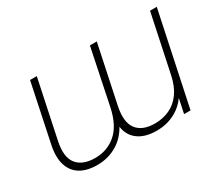

<svg xmlns="http://www.w3.org/2000/svg" viewBox="-124 -978 1439 1261"><g transform="rotate(-30 596.0 -347.5)"><path d="M1157 -700 1009 0H960L983 -109Q948 -60 898 -32Q833 5 751 5Q658 5 605 -39Q560 -76 551 -140Q512 -72 454 -37Q386 5 301 5Q224 5 174 -25Q124 -55 105 -114.5Q86 -174 104 -261L196 -700H247L155 -263Q131 -151 173.5 -96.5Q216 -42 312 -42Q404 -42 470.5 -99.5Q537 -157 563 -280L650 -700H702L610 -263Q587 -151 628.5 -96.5Q670 -42 765 -42Q825 -42 875.5 -65Q926 -88 962 -137.5Q998 -187 1014 -264L1106 -700Z"/></g></svg>

Font: Montserrat Thin Light
Style: Italic
Weight: 300
Italic angle: -11.3°
Version: Version 9.000